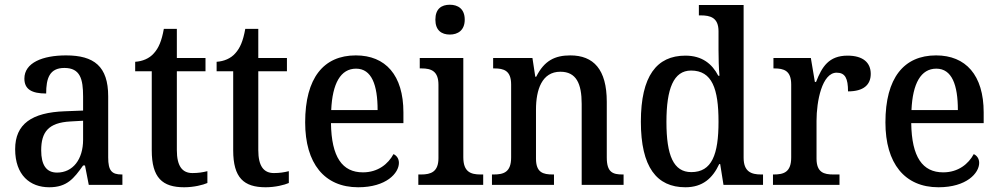

<svg xmlns="http://www.w3.org/2000/svg" viewBox="-20 -781 4219 811"><path d="M188 10C263 10 292 -27 331 -82H339L355 0H497V-44H494C452 -44 437 -60 437 -116V-374C437 -501 377 -547 259 -547C160 -547 83 -516 83 -449C83 -404 114 -386 175 -386C175 -450 189 -494 252 -494C319 -494 331 -447 331 -373V-314L254 -311C114 -306 44 -257 44 -151C44 -41 107 10 188 10ZM221 -52C175 -52 154 -85 154 -146C154 -223 184 -263 278 -268L331 -271V-191C331 -108 288 -52 221 -52Z M758 10C799 10 838 0 856 -8V-58C836 -53 817 -50 793 -50C750 -50 727 -79 727 -147V-480H848V-536H727V-659H672C663 -608 650 -578 630 -556C611 -534 582 -522 551 -520V-480H621V-146C621 -30 666 10 758 10Z M1102 10C1143 10 1182 0 1200 -8V-58C1180 -53 1161 -50 1137 -50C1094 -50 1071 -79 1071 -147V-480H1192V-536H1071V-659H1016C1007 -608 994 -578 974 -556C955 -534 926 -522 895 -520V-480H965V-146C965 -30 1010 10 1102 10Z M1493 10C1612 10 1665 -50 1665 -93C1665 -112 1654 -125 1642 -130C1620 -89 1577 -53 1513 -53C1426 -53 1380 -117 1378 -261H1684V-306C1684 -464 1608 -547 1483 -547C1347 -547 1269 -452 1269 -264C1269 -91 1350 10 1493 10ZM1575 -316H1379C1384 -429 1419 -491 1484 -491C1550 -491 1575 -422 1575 -316Z M1880 -635C1914 -635 1943 -653 1943 -698C1943 -744 1914 -761 1880 -761C1845 -761 1819 -744 1819 -698C1819 -653 1845 -635 1880 -635ZM1747 0H2021V-44H2010C1968 -44 1937 -55 1937 -117V-536H1753V-492H1761C1801 -492 1832 -481 1832 -423V-113C1832 -55 1800 -44 1759 -44H1747Z M2058 0H2320V-44H2315C2274 -44 2244 -52 2244 -111V-318C2244 -402 2269 -478 2347 -478C2414 -478 2437 -428 2437 -342V0H2614V-44H2610C2568 -44 2543 -53 2543 -116V-351C2543 -488 2487 -547 2389 -547C2324 -547 2279 -525 2245 -457H2241L2229 -536H2063V-492H2068C2108 -492 2139 -483 2139 -424V-116C2139 -53 2107 -44 2065 -44H2058Z M2875 10C2948 10 2990 -28 3018 -88H3022L3036 0H3203V-44H3195C3153 -44 3121 -56 3121 -115V-760H2932V-716H2940C2980 -716 3015 -707 3015 -649V-570C3015 -536 3016 -493 3019 -461H3014C2988 -511 2946 -546 2875 -546C2754 -546 2687 -460 2687 -267C2687 -75 2754 10 2875 10ZM2900 -54C2825 -54 2795 -124 2795 -266C2795 -406 2825 -483 2899 -483C2988 -483 3015 -406 3015 -267C3015 -128 2987 -54 2900 -54Z M3245 0H3526V-44H3500C3461 -44 3429 -52 3429 -111V-271C3429 -353 3452 -474 3514 -474C3550 -474 3562 -450 3562 -395C3628 -395 3658 -423 3658 -469C3658 -516 3626 -546 3560 -546C3481 -546 3452 -499 3427 -435H3422L3405 -536H3247V-492H3250C3291 -492 3322 -483 3322 -424V-116C3322 -53 3290 -44 3248 -44H3245Z M3944 10C4063 10 4116 -50 4116 -93C4116 -112 4105 -125 4093 -130C4071 -89 4028 -53 3964 -53C3877 -53 3831 -117 3829 -261H4135V-306C4135 -464 4059 -547 3934 -547C3798 -547 3720 -452 3720 -264C3720 -91 3801 10 3944 10ZM4026 -316H3830C3835 -429 3870 -491 3935 -491C4001 -491 4026 -422 4026 -316Z"/></svg>

Font: Noto Serif Devanagari SemiCondensed Medium
Style: Regular
Weight: 500
Width: 4
Designer: Universal Thirst, Indian Type Foundry and the Monotype Design Team
Foundry: Monotype Imaging Inc.
Version: Version 2.004